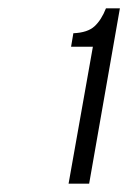

<svg xmlns="http://www.w3.org/2000/svg" viewBox="-20 -886 308 462"><path d="M145 -444 203.5 -773.5H151L156.5 -806Q191 -807.5 207.5 -822.8Q224 -838 235 -866H268.5L194.5 -444Z"/></svg>

Font: Overpass ExtraLight
Style: Italic
Weight: 250
Italic angle: -10°
Designer: Delve Withrington, Dave Bailey, Thomas Jockin
Foundry: Delve Fonts LLC
Version: Version 4.000